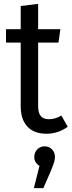

<svg xmlns="http://www.w3.org/2000/svg" viewBox="-20 -678 370 992"><path d="M330 -23Q280 13 220 13Q156 13 121.5 -24Q87 -61 87 -128V-458H11V-527H87V-647L177 -658V-527H292L282 -458H177V-129Q177 -95 190.5 -78.5Q204 -62 234 -62Q265 -62 297 -81ZM264 133Q264 146 259.5 160.5Q255 175 242 207L204 294H155L184 179Q157 162 157 133Q157 110 172.5 94Q188 78 211 78Q234 78 249 94Q264 110 264 133Z"/></svg>

Font: Fira Sans Condensed
Style: Regular
Weight: 400
Width: 3
Designer: bBox Type GmbH & Carrois Corporate GbR & Edenspiekermann AG
Foundry: bBox Type GmbH & Carrois Corporate GbR & Edenspiekermann AG
Version: Version 4.301